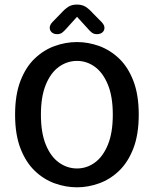

<svg xmlns="http://www.w3.org/2000/svg" viewBox="-20 -809 672 840"><path d="M317 10.5Q267.5 10.5 219.5 -6.8Q171.5 -24 132.2 -61.5Q93 -99 69.5 -159.8Q46 -220.5 46 -307.5Q46 -394.5 69.5 -455.2Q93 -516 132.2 -553.2Q171.5 -590.5 219.5 -607.8Q267.5 -625 317 -625Q365.5 -625 413.5 -607.8Q461.5 -590.5 500.8 -553.2Q540 -516 563.5 -455.2Q587 -394.5 587 -307.5Q587 -220.5 563.5 -159.8Q540 -99 500.8 -61.5Q461.5 -24 413.5 -6.8Q365.5 10.5 317 10.5ZM317 -72Q359.5 -72 395 -97.8Q430.5 -123.5 452 -175.8Q473.5 -228 473.5 -307.5Q473.5 -386.5 452 -438.8Q430.5 -491 395 -516.8Q359.5 -542.5 317 -542.5Q274 -542.5 238 -516.8Q202 -491 180.5 -438.8Q159 -386.5 159 -307.5Q159 -228 180.5 -175.8Q202 -123.5 238 -97.8Q274 -72 317 -72ZM425 -712Q437 -699 437 -687.5Q437 -675 427.8 -667.2Q418.5 -659.5 404 -659.5Q391 -659.5 382 -666.2Q373 -673 364 -684L317 -735.5L270 -683.5Q260.5 -672.5 251.8 -666Q243 -659.5 230 -659.5Q215.5 -659.5 206.5 -667.5Q197.5 -675.5 197.5 -688Q197.5 -693 200.2 -699.2Q203 -705.5 209 -712L246.5 -750.5Q264 -770 279.2 -779.5Q294.5 -789 316.5 -789Q339 -789 354.2 -779.5Q369.5 -770 387 -750.5Z"/></svg>

Font: Sono Medium
Style: Regular
Weight: 500
Designer: Tyler Finck
Foundry: Tyler Finck
Version: Version 2.112